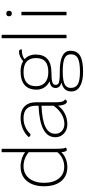

<svg xmlns="http://www.w3.org/2000/svg" viewBox="634 -1465 1033 2341"><g transform="rotate(-90 1150.5 -294.5)"><path d="M521 -8Q517 -3 510 0.5Q503 4 496 4Q483 4 475 -13.5Q467 -31 466 -63Q434 -29 386 -9.5Q338 10 283 10Q174 10 112 -65.5Q50 -141 50 -273Q50 -407 114.5 -483.5Q179 -560 292 -560Q339 -560 385 -545.5Q431 -531 465 -505V-791H507V-128Q507 -79 510 -52.5Q513 -26 521 -8ZM465 -110V-462Q424 -494 382 -509Q340 -524 292 -524Q232 -524 186.5 -493Q141 -462 116.5 -405.5Q92 -349 92 -273Q92 -160 144.5 -94Q197 -28 288 -28Q341 -28 387 -49.5Q433 -71 465 -110Z M1108 -17Q1107 -10 1098.5 -2.5Q1090 5 1082 5Q1062 5 1048 -26Q1034 -57 1032 -103Q995 -50 935 -20Q875 10 806 10Q761 10 725 -9Q689 -28 668.5 -61.5Q648 -95 648 -137Q648 -325 1032 -341V-373Q1032 -524 881 -524Q770 -524 690 -444Q685 -439 678 -439Q670 -439 662 -445Q654 -451 649 -461Q691 -508 753 -534Q815 -560 884 -560Q975 -560 1024.5 -511Q1074 -462 1074 -373V-127Q1074 -80 1081.5 -55.5Q1089 -31 1108 -17ZM1032 -158V-305Q857 -298 773.5 -257Q690 -216 690 -138Q690 -88 723.5 -57Q757 -26 811 -26Q872 -26 930 -61Q988 -96 1032 -158Z M1702 46Q1702 129 1641.5 165.5Q1581 202 1445 202Q1332 202 1269 164.5Q1206 127 1206 60Q1206 11 1231.5 -18Q1257 -47 1311 -61V-64Q1282 -70 1265 -88.5Q1248 -107 1248 -133Q1248 -197 1331 -206Q1283 -228 1255.5 -269.5Q1228 -311 1228 -364Q1228 -560 1454 -560Q1525 -560 1575 -529Q1601 -552 1630.5 -565.5Q1660 -579 1686 -579Q1706 -579 1712.5 -572Q1719 -565 1719 -545Q1637 -545 1600 -511Q1627 -487 1641.5 -452.5Q1656 -418 1656 -376Q1656 -184 1435 -184Q1353 -184 1319.5 -173Q1286 -162 1286 -135Q1286 -112 1299.5 -101Q1313 -90 1348 -86Q1383 -82 1455 -82Q1577 -82 1639.5 -49.5Q1702 -17 1702 46ZM1441 -222Q1529 -222 1571 -258.5Q1613 -295 1613 -372Q1613 -524 1441 -524Q1357 -524 1313.5 -485.5Q1270 -447 1270 -372Q1270 -301 1314.5 -261.5Q1359 -222 1441 -222ZM1659 52Q1659 -1 1610.5 -23.5Q1562 -46 1449 -46Q1342 -46 1295.5 -23.5Q1249 -1 1249 52Q1249 112 1294.5 138Q1340 164 1445 164Q1561 164 1610 138.5Q1659 113 1659 52Z M1855 -791H1897V0H1855Z M2135 -550H2177V0H2135ZM2123 -697V-704Q2123 -718 2131.5 -726Q2140 -734 2153 -734H2159Q2173 -734 2181 -726Q2189 -718 2189 -704V-697Q2189 -684 2181 -675.5Q2173 -667 2159 -667H2153Q2140 -667 2131.5 -675.5Q2123 -684 2123 -697Z"/></g></svg>

Font: Krub ExtraLight
Style: Regular
Weight: 275
Designer: Ekaluck Peanpanawate
Foundry: Cadson Demak Co.,Ltd.
Version: Version 1.000; ttfautohint (v1.6)